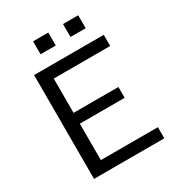

<svg xmlns="http://www.w3.org/2000/svg" viewBox="-202 -983 1013 1105"><g transform="rotate(-30 304.5 -430.5)"><path d="M96 -690H559V-616H184V-388H482V-316H184V-74H563V0H96ZM188 -861H289V-775H188ZM387 -861H488V-775H387Z"/></g></svg>

Font: Mozilla Text BETA
Style: Regular
Weight: 400
Designer: Studio DRAMA
Foundry: Studio DRAMA
Version: Version 0.100